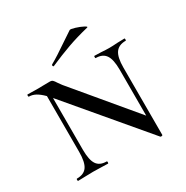

<svg xmlns="http://www.w3.org/2000/svg" viewBox="-151 -757 869 897"><g transform="rotate(-30 284.0 -308.5)"><path d="M545 -456Q507 -456 490 -432Q473 -408 473 -353V11Q473 13 468 14Q463 15 461 13L124 -386L117 -394V-115Q117 -60 133 -36Q149 -12 186 -12Q189 -12 189 -6Q189 0 186 0Q163 0 151 -1L107 -2L63 -1Q50 0 26 0Q23 0 23 -6Q23 -12 26 -12Q64 -12 80.5 -36Q97 -60 97 -115V-416Q76 -437 58.5 -446.5Q41 -456 23 -456Q20 -456 20 -462Q20 -468 23 -468L79 -467Q89 -467 102 -467.5Q115 -468 144 -468Q152 -468 157.5 -463Q163 -458 171 -445Q175 -440 180 -432.5Q185 -425 193 -416L453 -105V-353Q453 -408 436.5 -432Q420 -456 383 -456Q381 -456 381 -462Q381 -468 383 -468L418 -467Q446 -465 462 -465Q479 -465 507 -467L545 -468Q547 -468 547 -462Q547 -456 545 -456ZM195 -521Q191 -521 190 -525.5Q189 -530 192 -532Q228 -552 295 -598Q327 -620 343 -630Q348 -633 371 -626Q394 -619 411 -610Q428 -601 419 -599Q357 -584 305.5 -565.5Q254 -547 197 -522Z"/></g></svg>

Font: Cormorant SC Medium
Style: Regular
Weight: 500
Designer: Christian Thalmann (Catharsis Fonts)
Version: Version 3.000